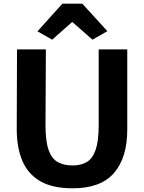

<svg xmlns="http://www.w3.org/2000/svg" viewBox="-20 -1010 778 1038"><path d="M373 8Q262.5 8 196.2 -31.2Q130 -70.5 100.2 -142Q70.5 -213.5 70.5 -311.5L72 -743H228L226 -334Q226 -246.5 242.8 -199.2Q259.5 -152 292.2 -133.8Q325 -115.5 372.5 -115.5Q418 -115.5 449.5 -134.2Q481 -153 497.2 -200.5Q513.5 -248 513.5 -334V-743H668V-309Q668 -158 596.5 -75Q525 8 373 8ZM262 -795.5 182.5 -840.5 317 -990H425L560.5 -841.5L480 -795.5L370.5 -891.5Z"/></svg>

Font: Merriweather Sans
Style: Bold
Weight: 700
Designer: Eben Sorkin
Foundry: Eben Sorkin
Version: Version 1.008; ttfautohint (v1.7.19-72a1) -l 8 -r 50 -G 200 